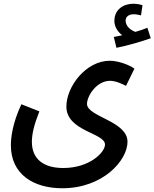

<svg xmlns="http://www.w3.org/2000/svg" viewBox="-20 -774 824 1024"><path d="M601 -519C662 -531 736 -553 784 -570L766 -626C748 -618 726 -611 702 -604C679 -612 650 -633 650 -664C650 -684 666 -698 693 -698C707 -698 720 -695 732 -692L740 -746C726 -751 708 -754 691 -754C640 -754 590 -725 590 -662C590 -631 609 -603 632 -586C620 -583 607 -581 587 -577ZM38 1C38 155 158 230 312 230C530 230 660 81 660 -18C660 -129 444 -151 444 -220C444 -261 494 -343 567 -343C597 -343 633 -326 652 -316L697 -408C666 -430 608 -450 566 -450C437 -450 334 -311 334 -206C334 -73 540 -66 540 -3C540 39 457 122 318 122C215 122 150 77 150 -18C150 -59 162 -110 190 -180L94 -218C47 -118 38 -41 38 1Z"/></svg>

Font: Noto Sans Arabic UI XCn SmBd
Style: Regular
Weight: 600
Width: 2
Designer: Monotype Design Team, Nadine Chahine and Nizar Qandah
Foundry: Monotype Imaging Inc.
Version: Version 2.010